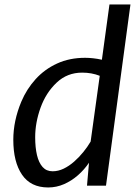

<svg xmlns="http://www.w3.org/2000/svg" viewBox="-20 -819 610 847"><path d="M192.5 8Q115.5 8 77.1 -48.4Q38.7 -104.7 38.7 -202.7Q38.7 -285.8 74 -370.5Q97.5 -426.2 137.2 -469.9Q176.9 -513.6 231.8 -538.8Q286.7 -564 355.4 -564Q371.8 -564 390.3 -562Q408.8 -560.1 429.5 -555.5L462.9 -799.3H555.5L447.6 0H363.8L372.6 -101.1Q352.1 -70.8 324.1 -46.1Q296 -21.4 262.6 -6.7Q229.1 8 192.5 8ZM212 -63.4Q236.8 -63.4 260.9 -75Q284.9 -86.6 307.1 -106.1Q329.2 -125.6 347.8 -148.6Q366.4 -171.6 379.8 -194.4L420 -484.6Q384.4 -498.6 342.4 -498.6Q276.4 -498.6 229.8 -454.4Q182.7 -410 158.9 -343.9Q135.2 -277.8 135.2 -213.5Q135.2 -168.6 143.1 -134.8Q151.1 -101.1 168 -82.2Q184.9 -63.4 212 -63.4Z"/></svg>

Font: Merriweather Sans Variable Regular
Style: Italic
Weight: 300
Italic angle: -8°
Designer: Eben Sorkin
Foundry: Eben Sorkin
Version: Version 2.001